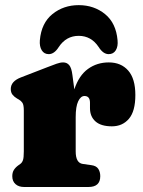

<svg xmlns="http://www.w3.org/2000/svg" viewBox="-20 -746 570 766"><path d="M269 -446 276.5 -389.5Q295 -445 331 -471Q367 -497 414 -497Q463 -497 491.5 -464.5Q520 -432 520 -367Q520 -302 494.2 -272Q468.5 -242 426.5 -242Q383 -242 361 -261.5Q339 -281 339 -314.5V-336Q339 -363 317 -363Q302 -363 292 -342Q282 -321 282 -279V-142Q282 -96 310 -92L345 -87Q364 -84.5 372 -72.5Q380 -60.5 380 -43Q380 0 333 0H76Q54.5 0 41.8 -11.5Q29 -23 29 -43Q29 -58 35.5 -68.2Q42 -78.5 54 -87L61 -92Q68 -97 71.5 -106.8Q75 -116.5 75 -142V-305Q75 -327.5 69.5 -335.8Q64 -344 55 -349L48 -353Q37 -359.5 30 -368.2Q23 -377 23 -391Q23 -421.5 63 -437L169 -478Q191 -486.5 205.8 -491.8Q220.5 -497 232 -497Q247 -497 256.2 -486Q265.5 -475 269 -446ZM294 -603Q244 -603 214.5 -558.5Q196.5 -530 174.5 -530Q156 -530 146.5 -545.5Q137 -561 139 -585.5Q145 -654 189.2 -689.8Q233.5 -725.5 294 -725.5Q355 -725.5 399 -689.8Q443 -654 449 -585.5Q451.5 -561 442 -545.5Q432.5 -530 413.5 -530Q391.5 -530 373.5 -558.5Q344 -603 294 -603Z"/></svg>

Font: Fraunces 9pt S100 Black
Style: Regular
Weight: 900
Version: Version 1.000; ttfautohint (v1.8.3)